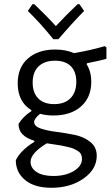

<svg xmlns="http://www.w3.org/2000/svg" viewBox="-20 -698 527 911"><path d="M357 -678 379 -646Q322 -588 257 -512H233Q171 -589 112 -646L134 -678H143Q205 -619 245 -574Q288 -621 348 -678ZM242 -463Q292 -463 331 -446Q409 -459 477 -479L485 -473V-419Q454 -410 393 -398L391 -393Q413 -359 413 -309Q413 -236 364.5 -193Q316 -150 233 -150Q200 -150 170 -158Q142 -135 142 -119Q142 -99 172.5 -88.5Q203 -78 246.5 -72.5Q290 -67 334 -58Q378 -49 408.5 -24.5Q439 0 439 41Q439 105 376.5 149Q314 193 224 193Q144 193 99.5 156.5Q55 120 55 62Q79 14 143 -25V-30Q67 -53 68 -110Q89 -145 129 -171V-175Q64 -215 64 -303Q64 -378 112.5 -420.5Q161 -463 242 -463ZM241 -410Q191 -410 163 -383Q135 -356 135 -306Q135 -258 161.5 -231Q188 -204 237 -204Q287 -204 314.5 -232Q342 -260 342 -310Q342 -358 316 -384Q290 -410 241 -410ZM125 70Q125 99 153.5 118Q182 137 233 137Q291 137 330 113.5Q369 90 369 56Q369 44 364.5 34.5Q360 25 349.5 18.5Q339 12 329 7.5Q319 3 300.5 -1Q282 -5 270.5 -7.5Q259 -10 235.5 -13Q212 -16 202 -18Q125 29 125 70Z"/></svg>

Font: Alegreya Sans SC
Style: Regular
Weight: 400
Designer: Juan Pablo del Peral
Foundry: Huerta Tipografica
Version: Version 2.007